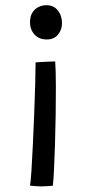

<svg xmlns="http://www.w3.org/2000/svg" viewBox="-20 -696 345 720"><path d="M178 0.5Q171 1 159 2Q147 3 135 3Q123 3 112.2 2Q101.5 1 92.5 0Q95 -13 97.8 -54.2Q100.5 -95.5 103.2 -151.8Q106 -208 108.2 -268Q110.5 -328 112 -379.8Q113.5 -431.5 113.5 -462Q117.5 -462.5 127.2 -463Q137 -463.5 148.8 -464.2Q160.5 -465 171 -465.2Q181.5 -465.5 187 -465.5Q188 -453 188.8 -427.2Q189.5 -401.5 189.5 -369.5Q189.5 -322.5 188.8 -266Q188 -209.5 186.2 -155Q184.5 -100.5 182.5 -58.5Q180.5 -16.5 178 0.5ZM156 -548Q126 -548 109.2 -566.8Q92.5 -585.5 92.5 -612.5Q92.5 -633.5 101 -647.8Q109.5 -662 123.5 -669.2Q137.5 -676.5 154.5 -676.5Q181 -676.5 196.8 -657Q212.5 -637.5 212.5 -609Q212.5 -584.5 197.5 -566.2Q182.5 -548 156 -548Z"/></svg>

Font: Grandstander Thin Light
Style: Regular
Weight: 300
Version: Version 1.200